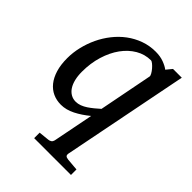

<svg xmlns="http://www.w3.org/2000/svg" viewBox="-204 -603 929 929"><g transform="rotate(45 261.0 -138.0)"><path d="M377 -388.2Q377.9 -393.6 372.3 -403.6Q366.7 -413.6 358.2 -423.6Q349.6 -433.6 340.6 -440.9Q331.5 -448.2 326.2 -448.2Q285.2 -448.2 249.3 -427.2Q213.4 -406.2 186.5 -369.1Q159.7 -332 144.3 -281.7Q128.9 -231.4 128.9 -172.9Q128.9 -144.5 134.5 -121.6Q140.1 -98.6 150.6 -82.5Q161.1 -66.4 176.3 -57.6Q191.4 -48.8 210 -48.8Q225.1 -48.8 240 -54.4Q254.9 -60.1 268.8 -69.3Q282.7 -78.6 296.4 -89.8Q310.1 -101.1 323.2 -112.8ZM362.8 154.8Q361.3 163.1 365.5 168.2Q369.6 173.3 382.8 174.8L444.8 180.2V217.8H192.9V180.2L246.1 174.8Q255.9 173.8 262.2 169.2Q268.6 164.6 271 154.8L312 -53.2Q277.3 -24.4 241.2 -6.1Q205.1 12.2 169.9 12.2Q139.6 12.2 114.5 0.7Q89.4 -10.7 71 -33.7Q52.7 -56.6 42.5 -90.3Q32.2 -124 32.2 -168.9Q32.2 -207.5 41.5 -246.6Q50.8 -285.6 67.9 -321.8Q85 -357.9 109.9 -389.4Q134.8 -420.9 166 -444.1Q197.3 -467.3 234.4 -480.7Q271.5 -494.1 313 -494.1Q344.7 -494.1 369.1 -484.9Q393.6 -475.6 407.2 -464.8L431.2 -494.1H491.2Z"/></g></svg>

Font: Charis SIL Phon
Style: Italic
Weight: 400
Italic angle: -11°
Foundry: SIL International
Version: Version 5.000